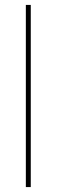

<svg xmlns="http://www.w3.org/2000/svg" viewBox="-20 -760 230 780"><path d="M85 0V-740H105V0Z"/></svg>

Font: SVN-Poppins Thin
Style: Regular
Weight: 100
Designer: Ninad Kale (Devanagari), Jonny Pinhorn (Latin)
Foundry: Indian Type Foundry
Version: Version 3.002 2017